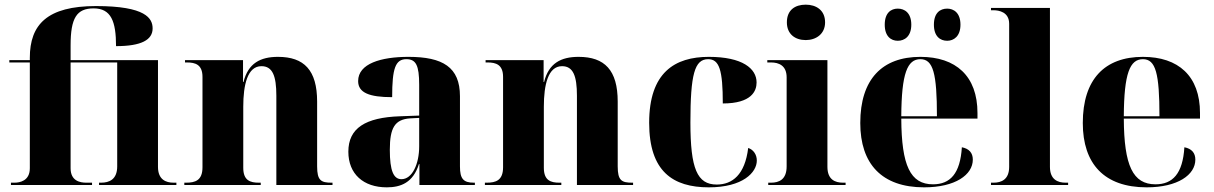

<svg xmlns="http://www.w3.org/2000/svg" viewBox="-20 -794 5209 824"><path d="M27 0H375V-10H350C324 -10 283 -17 283 -72V-526H483V-80C483 -23 448 -10 414 -10H405V0H737V-10H725C692 -10 658 -23 658 -78V-536H283V-599C283 -717 309 -758 382 -758C457 -758 478 -702 478 -596C587 -596 635 -623 635 -672C635 -715 606 -768 392 -768C183 -768 108 -689 108 -546V-536H20V-526H108V-72C108 -17 64 -10 42 -10H27Z M771 0H1099V-10H1091C1054 -10 1024 -19 1024 -74V-336C1024 -430 1042 -510 1102 -510C1150 -510 1166 -468 1166 -383V0H1407V-10H1403C1358 -10 1341 -19 1341 -80V-358C1341 -493 1285 -550 1173 -550C1098 -550 1045 -523 1025 -442H1023V-536H774V-526H782C818 -526 849 -517 849 -464V-76C849 -19 817 -10 779 -10H771Z M1640 10C1700 10 1753 -10 1778 -90H1780V0H2018V-10H2014C1969 -10 1954 -26 1954 -80V-381C1954 -506 1880 -550 1733 -550C1615 -550 1517 -521 1517 -446C1517 -396 1565 -377 1663 -377C1663 -501 1677 -540 1724 -540C1765 -540 1779 -514 1779 -430V-298L1697 -295C1548 -290 1475 -244 1475 -143C1475 -47 1540 10 1640 10ZM1703 -25C1669 -25 1653 -61 1653 -151C1653 -245 1674 -282 1741 -286L1779 -288V-166C1779 -90 1749 -25 1703 -25Z M2061 0H2389V-10H2381C2344 -10 2314 -19 2314 -74V-336C2314 -430 2332 -510 2392 -510C2440 -510 2456 -468 2456 -383V0H2697V-10H2693C2648 -10 2631 -19 2631 -80V-358C2631 -493 2575 -550 2463 -550C2388 -550 2335 -523 2315 -442H2313V-536H2064V-526H2072C2108 -526 2139 -517 2139 -464V-76C2139 -19 2107 -10 2069 -10H2061Z M3022 10C3168 10 3228 -54 3228 -105C3228 -131 3213 -152 3191 -159C3177 -44 3123 -2 3056 -2C2972 -2 2943 -70 2943 -268C2943 -475 2961 -540 3019 -540C3067 -540 3082 -494 3082 -350C3205 -350 3227 -403 3227 -440C3227 -500 3166 -550 3022 -550C2876 -550 2766 -483 2766 -267C2766 -58 2868 10 3022 10Z M3438 -622C3482 -622 3521 -648 3521 -698C3521 -751 3482 -774 3438 -774C3392 -774 3357 -751 3357 -698C3357 -648 3392 -622 3438 -622ZM3277 0H3609V-10H3598C3564 -10 3531 -23 3531 -78V-536H3273V-526H3289C3322 -526 3356 -513 3356 -462V-80C3356 -23 3323 -10 3289 -10H3277Z M4045 -619C4073 -619 4102 -638 4102 -688C4102 -739 4073 -757 4045 -757C4015 -757 3988 -739 3988 -688C3988 -638 4015 -619 4045 -619ZM3833 -619C3862 -619 3891 -638 3891 -688C3891 -739 3862 -757 3833 -757C3804 -757 3777 -739 3777 -688C3777 -638 3804 -619 3833 -619ZM3946 10C4080 10 4155 -44 4155 -109C4155 -138 4139 -156 4108 -162C4101 -49 4058 -3 3984 -3C3887 -3 3849 -83 3848 -285H4175V-309C4175 -468 4082 -550 3930 -550C3766 -550 3672 -454 3672 -266C3672 -91 3764 10 3946 10ZM4001 -295H3848C3849 -479 3874 -540 3930 -540C3985 -540 4001 -479 4001 -295Z M4233 0H4564V-10H4553C4520 -10 4486 -23 4486 -78V-760H4233V-750H4244C4266 -750 4311 -743 4311 -692V-78C4311 -23 4277 -10 4244 -10H4233Z M4901 10C5035 10 5110 -44 5110 -109C5110 -138 5094 -156 5063 -162C5056 -49 5013 -3 4939 -3C4842 -3 4804 -83 4803 -285H5130V-309C5130 -468 5037 -550 4885 -550C4721 -550 4627 -454 4627 -266C4627 -91 4719 10 4901 10ZM4956 -295H4803C4804 -479 4829 -540 4885 -540C4940 -540 4956 -479 4956 -295Z"/></svg>

Font: Noto Serif Display ExtraBold
Style: Regular
Weight: 800
Designer: Monotype Design Team
Foundry: Monotype Imaging Inc.
Version: Version 2.009